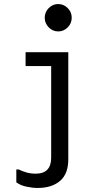

<svg xmlns="http://www.w3.org/2000/svg" viewBox="-20 -785 540 953"><path d="M73 56Q90 65 111.5 71Q133 77 157 77Q234 77 234 -2V-457H107V-526H319V6Q319 78 278 113Q237 148 167 148Q141 148 111 141.5Q81 135 61 120V56ZM202 -697Q202 -725 222 -745Q242 -765 269 -765Q296 -765 316 -745Q336 -725 336 -697Q336 -669 316 -649Q296 -629 269 -629Q242 -629 222 -649Q202 -669 202 -697Z"/></svg>

Font: D2Coding ligature
Style: Regular
Weight: 400
Monospace: yes
Designer: Yong-Rak Park; Jeong-Hwan Yoon; Sang-Min Lee;
Foundry: NHN Corporation
Version: Version 1.3.2; Build 20180524